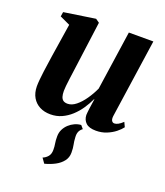

<svg xmlns="http://www.w3.org/2000/svg" viewBox="-145 -632 856 994"><g transform="rotate(20 283.0 -135.5)"><path d="M327.5 8.5 342.5 26Q329 36 324 48.8Q319 61.5 320.5 79.5Q321.5 101 325.2 118Q329 135 329 161Q329 187.5 313.5 207.5Q298 227.5 272.5 241Q247 254.5 216 262.5L197 235.5Q213.5 229 224.8 215.5Q236 202 236 179.5Q236 159.5 233.2 145Q230.5 130.5 230.5 106.5Q230.5 85.5 239 68.2Q247.5 51 261.5 38Q275.5 25 292.8 17.2Q310 9.5 327.5 8.5ZM157.5 11.5Q124 11.5 98.5 -1.8Q73 -15 58.2 -40.2Q43.5 -65.5 43 -101Q43 -116.5 45 -138.2Q47 -160 50.2 -184.5Q53.5 -209 57 -232.2Q60.5 -255.5 63 -274L91.5 -457.5L35.5 -483.5L39.5 -508.5L212 -534.5L232.5 -520L201 -284Q198.5 -264 195.2 -240.8Q192 -217.5 189 -195Q186 -172.5 184.2 -154.5Q182.5 -136.5 182.5 -127Q182.5 -107.5 186.5 -95Q190.5 -82.5 199.2 -76.5Q208 -70.5 223 -70.5Q246 -70.5 269.2 -89.2Q292.5 -108 313 -137.8Q333.5 -167.5 348 -199.5L395.5 -525.5H530.5L467.5 -91.5Q465.5 -74 470.8 -65.8Q476 -57.5 485.5 -57.5Q494.5 -57.5 506 -63.5Q517.5 -69.5 531.5 -83L543.5 -57.5Q533 -43 513.2 -27.2Q493.5 -11.5 466.8 -0.5Q440 10.5 408.5 10.5Q370.5 10.5 353 -6Q335.5 -22.5 334.5 -49Q334.5 -53 335.5 -63.2Q336.5 -73.5 338.2 -86.8Q340 -100 342.2 -114Q344.5 -128 346 -139.5L344.5 -140Q331 -111 312.8 -84Q294.5 -57 271 -35.5Q247.5 -14 219.2 -1.2Q191 11.5 157.5 11.5Z"/></g></svg>

Font: Merriweather 96pt
Style: Bold Italic
Weight: 700
Italic angle: -7.8°
Version: Version 2.101